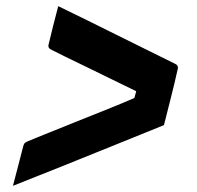

<svg xmlns="http://www.w3.org/2000/svg" viewBox="-20 -611 640 623"><path d="M512 -205Q440 -176 357.5 -142.5Q275 -109 189 -74.5Q103 -40 22 -8Q31 -43 39 -73Q47 -103 55 -135Q57 -143 59.5 -146Q62 -149 71 -153Q88 -160 127.5 -176Q167 -192 217 -212Q267 -232 319.5 -253Q372 -274 416 -293L422 -315Q385 -333 343 -353.5Q301 -374 261 -393.5Q221 -413 190 -428Q159 -443 144 -451Q134 -457 138 -468Q145 -497 153 -529.5Q161 -562 169 -591Q264 -545 358 -498Q452 -451 548 -404Q561 -398 556 -384Q546 -339 534.5 -294Q523 -249 512 -205Z"/></svg>

Font: Recursive Mn Lnr St
Style: Bold Italic
Weight: 700
Italic angle: -15°
Monospace: yes
Version: Version 1.079;hotconv 1.0.112;makeotfexe 2.5.65598; ttfautoh